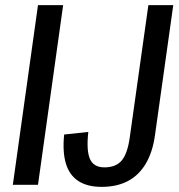

<svg xmlns="http://www.w3.org/2000/svg" viewBox="-20 -720 699 748"><path d="M226 -700 128 0H30L128 -700ZM376 8Q320 8 285 -15Q250 -38 236.5 -83.5Q223 -129 230 -196L324 -206Q316 -133 330.5 -100.5Q345 -68 387 -68Q431 -68 453.5 -94Q476 -120 485 -181L558 -700H655L584 -195Q575 -128 548 -82.5Q521 -37 478 -14.5Q435 8 376 8Z"/></svg>

Font: Pathway Extreme Condensed Medium
Style: Italic
Weight: 500
Width: 3
Italic angle: -8°
Version: Version 1.001;gftools[0.9.26]